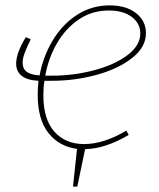

<svg xmlns="http://www.w3.org/2000/svg" viewBox="-20 -548 589 713"><path d="M145 -248Q141 -224 141 -195Q141 -105 182 -59Q223 -13 292 -13Q366 -13 449 -63L458 -47Q372 4 296 6L267 145H251L266 5Q199 -4 159.5 -54.5Q120 -105 120 -196Q120 -223 123 -248Q81 -250 60.5 -266.5Q40 -283 40 -311Q40 -352 76 -410L94 -402Q79 -371 71.5 -351Q64 -331 64 -315Q64 -293 79 -281.5Q94 -270 127 -268Q140 -338 175.5 -397.5Q211 -457 265.5 -492.5Q320 -528 387 -528Q449 -528 485.5 -499Q522 -470 522 -425Q522 -373 470.5 -332.5Q419 -292 338.5 -270Q258 -248 173 -248ZM148 -267H174Q253 -267 329 -287Q405 -307 453 -343Q501 -379 501 -424Q501 -461 469.5 -485Q438 -509 384 -509Q322 -509 273 -476Q224 -443 192 -388Q160 -333 148 -267Z"/></svg>

Font: Bitter Pro Thin
Style: Italic
Weight: 250
Italic angle: -9°
Designer: Sol Matas, and Bitter project Authors
Foundry: Sol Matas
Version: Version 1.010